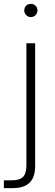

<svg xmlns="http://www.w3.org/2000/svg" viewBox="-46 -749 281 989"><path d="M-26 220V180H12Q55 180 72.5 162.5Q90 145 90 103V-526H135V107Q135 144 123 169Q111 194 85.5 207Q60 220 19 220ZM113 -661Q99 -661 89 -671Q79 -681 79 -695Q79 -710 88.5 -719.5Q98 -729 113 -729Q127 -729 137 -719.5Q147 -710 147 -695Q147 -681 137 -671Q127 -661 113 -661Z"/></svg>

Font: DM Sans 9pt ExtraLight
Style: Regular
Weight: 250
Version: Version 4.004;gftools[0.9.30]